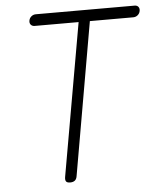

<svg xmlns="http://www.w3.org/2000/svg" viewBox="-53 -776 706 833"><g transform="rotate(-5 300.0 -360.0)"><path d="M316 -680H125Q114 -680 108 -687Q102 -694 104 -705Q106 -716 114.5 -723Q123 -730 134 -730H564Q575 -730 580.5 -723Q586 -716 584 -705Q582 -694 573.5 -687Q565 -680 554 -680H365L249 -15Q247 -2 239.5 4Q232 10 219 10Q206 10 201.5 4Q197 -2 199 -15Z"/></g></svg>

Font: Maple Mono Thin
Style: Italic
Weight: 250
Italic angle: -10°
Monospace: yes
Designer: subframe7536
Version: Version 7.000